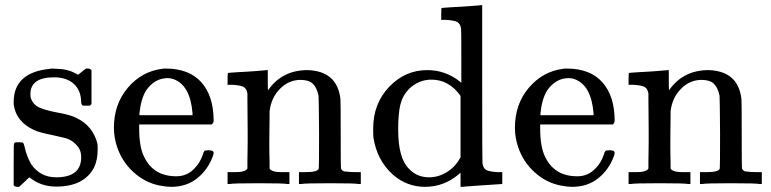

<svg xmlns="http://www.w3.org/2000/svg" viewBox="-20 -714 2990 745"><path d="M190 -414Q98 -414 98 -349Q98 -336 100 -332Q109 -308 131 -297.5Q153 -287 199 -278Q256 -268 277 -256Q340 -226 358 -157Q359 -151 359 -133Q359 -94 345 -64Q306 10 198 10Q138 10 94 -26L86 -19L77 -10Q71 -4 65 1L54 11H46Q39 11 33 5V-74Q33 -139 33.5 -149Q34 -159 38 -161Q40 -162 54 -162Q67 -162 69.5 -160Q72 -158 75 -146Q83 -108 101 -77Q136 -26 198 -26Q295 -26 295 -104Q295 -133 277 -151Q261 -170 235 -178Q218 -182 187 -189Q131 -200 111 -210Q45 -241 34 -303Q33 -307 33 -318Q33 -433 174 -447Q178 -449 198 -447Q238 -447 268 -432L283 -424L292 -431Q305 -442 314 -448H322Q329 -448 335 -442V-310L329 -304H301Q295 -310 295 -316Q295 -362 267 -388Q239 -414 190 -414Z M809 -245Q809 -238 802 -231H520V-216Q520 -142 540 -104Q576 -30 664 -30Q707 -30 736 -62Q756 -82 767 -114Q770 -125 773 -128Q776 -131 789 -131Q809 -131 809 -121Q809 -117 806 -108Q787 -56 745.5 -22.5Q704 11 644 11Q625 11 600 6Q543 -5 498 -46Q453 -87 434 -145Q422 -181 422 -218Q422 -310 476 -373.5Q530 -437 609 -447Q613 -448 623 -448Q714 -448 761.5 -394.5Q809 -341 809 -245ZM727 -275Q718 -384 653 -407Q646 -410 632 -411Q580 -411 547 -363Q527 -331 521 -274V-267H727Z M1026 -60Q1034 -46 1073 -46H1087H1103V0H1095Q1082 -3 983 -3Q884 -3 871 0H863V-46H879H893Q932 -46 940 -60V-68Q940 -77 940 -91Q940 -105 940.5 -122.5Q941 -140 941 -161.5Q941 -183 941 -203Q941 -234 940.5 -269.5Q940 -305 940 -328V-351Q937 -370 925.5 -376.5Q914 -383 881 -385H863V-408Q863 -431 865 -431L875 -432Q885 -433 903.5 -434Q922 -435 940 -436Q957 -437 976 -438.5Q995 -440 1005 -441Q1015 -442 1016 -442H1019V-402Q1019 -364 1020 -364L1021 -365Q1075 -442 1174 -442Q1289 -438 1301 -329Q1302 -322 1302 -190Q1302 -62 1303 -60Q1307 -52 1315 -49Q1336 -46 1364 -46H1380V0H1372Q1359 -3 1260 -3Q1161 -3 1148 0H1140V-46H1156H1164Q1217 -46 1217 -62Q1218 -64 1218 -200Q1217 -335 1216 -343Q1209 -375 1193.5 -389.5Q1178 -404 1146 -404Q1101 -404 1067 -370Q1032 -335 1026 -282Q1026 -281 1026 -263.5Q1026 -246 1025.5 -219Q1025 -192 1025 -168Q1025 -153 1025 -136.5Q1025 -120 1025.5 -107Q1026 -94 1026 -83.5Q1026 -73 1026 -66Z M1638 -442Q1712 -442 1770 -393V-495Q1770 -599 1769 -603Q1766 -622 1754.5 -628.5Q1743 -635 1710 -637H1692V-660Q1692 -683 1694 -683L1704 -684Q1714 -685 1733 -686Q1752 -687 1770 -688Q1787 -689 1807 -690.5Q1827 -692 1837 -693Q1847 -694 1848 -694H1851V-390Q1851 -84 1852 -81Q1855 -61 1866.5 -54.5Q1878 -48 1911 -46H1929V0Q1927 0 1852.5 5Q1778 10 1774 11H1767V-44L1759 -37Q1702 11 1629 11Q1559 11 1505 -36Q1443 -91 1429 -180Q1428 -188 1428 -215Q1428 -312 1490 -377Q1552 -442 1638 -442ZM1767 -342Q1722 -405 1654 -405Q1605 -405 1567 -369Q1542 -343 1533.5 -308Q1525 -273 1525 -211Q1525 -100 1567 -59Q1598 -26 1645 -26Q1680 -26 1712 -45Q1744 -64 1763 -97L1767 -103Z M2365 -245Q2365 -238 2358 -231H2076V-216Q2076 -142 2096 -104Q2132 -30 2220 -30Q2263 -30 2292 -62Q2312 -82 2323 -114Q2326 -125 2329 -128Q2332 -131 2345 -131Q2365 -131 2365 -121Q2365 -117 2362 -108Q2343 -56 2301.5 -22.5Q2260 11 2200 11Q2181 11 2156 6Q2099 -5 2054 -46Q2009 -87 1990 -145Q1978 -181 1978 -218Q1978 -310 2032 -373.5Q2086 -437 2165 -447Q2169 -448 2179 -448Q2270 -448 2317.5 -394.5Q2365 -341 2365 -245ZM2283 -275Q2274 -384 2209 -407Q2202 -410 2188 -411Q2136 -411 2103 -363Q2083 -331 2077 -274V-267H2283Z M2582 -60Q2590 -46 2629 -46H2643H2659V0H2651Q2638 -3 2539 -3Q2440 -3 2427 0H2419V-46H2435H2449Q2488 -46 2496 -60V-68Q2496 -77 2496 -91Q2496 -105 2496.5 -122.5Q2497 -140 2497 -161.5Q2497 -183 2497 -203Q2497 -234 2496.5 -269.5Q2496 -305 2496 -328V-351Q2493 -370 2481.5 -376.5Q2470 -383 2437 -385H2419V-408Q2419 -431 2421 -431L2431 -432Q2441 -433 2459.5 -434Q2478 -435 2496 -436Q2513 -437 2532 -438.5Q2551 -440 2561 -441Q2571 -442 2572 -442H2575V-402Q2575 -364 2576 -364L2577 -365Q2631 -442 2730 -442Q2845 -438 2857 -329Q2858 -322 2858 -190Q2858 -62 2859 -60Q2863 -52 2871 -49Q2892 -46 2920 -46H2936V0H2928Q2915 -3 2816 -3Q2717 -3 2704 0H2696V-46H2712H2720Q2773 -46 2773 -62Q2774 -64 2774 -200Q2773 -335 2772 -343Q2765 -375 2749.5 -389.5Q2734 -404 2702 -404Q2657 -404 2623 -370Q2588 -335 2582 -282Q2582 -281 2582 -263.5Q2582 -246 2581.5 -219Q2581 -192 2581 -168Q2581 -153 2581 -136.5Q2581 -120 2581.5 -107Q2582 -94 2582 -83.5Q2582 -73 2582 -66Z"/></svg>

Font: KaTeX_Main
Style: Regular
Weight: 400
Version: Version 1.1; ttfautohint (v1.3)